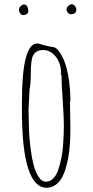

<svg xmlns="http://www.w3.org/2000/svg" viewBox="-20 -868 440 907"><path d="M314.5 -800.8Q340.8 -800.8 340.8 -823.7Q340.8 -831.5 334 -839.6Q327.1 -847.7 318.8 -847.7Q309.6 -847.7 302 -839.8Q294.4 -832 294.4 -822.8Q294.4 -814.9 300.8 -807.9Q307.1 -800.8 314.5 -800.8ZM88.9 -796.9Q98.6 -796.9 106.2 -801.5Q113.8 -806.2 113.8 -814Q113.8 -827.6 108.6 -837.2Q103.5 -846.7 93.8 -846.7Q85 -846.7 77.4 -838.6Q69.8 -830.6 69.8 -821.8Q69.8 -812.5 75.4 -804.7Q81.1 -796.9 88.9 -796.9ZM240.2 6.8Q257.3 -4.4 268.8 -22.7Q280.3 -41 289.1 -68.4Q296.9 -93.8 301.5 -118.4Q306.2 -143.1 309.1 -175.3Q311.5 -202.6 312 -224.4Q312.5 -246.1 312.5 -267.1L311.5 -326.7L310.5 -386.2L312.5 -391.1Q312.5 -454.6 302 -512.7Q291.5 -570.8 270.5 -606.9Q252 -642.1 232.4 -645.5Q230.5 -646 210.4 -649.4Q190.4 -652.8 169.4 -660.2Q160.6 -662.6 155.8 -662.6Q83.5 -662.6 83.5 -383.8V-349.1Q83.5 19 200.7 19Q223.1 19 240.2 6.8ZM115.7 -310.5 114.7 -350.1Q114.7 -361.8 117.2 -397Q119.6 -432.1 119.6 -443.8Q123 -459.5 124.3 -481.7Q125.5 -503.9 125.7 -522Q126 -540 126 -544.9Q126.5 -566.4 130.4 -587.9Q138.7 -631.8 184.6 -631.8Q207.5 -631.8 226.8 -616.9Q246.1 -602.1 257.3 -577.4Q268.6 -552.7 268.6 -523.9L266.6 -519L270.5 -511.2Q270.5 -471.7 276.4 -393.1Q281.7 -311 281.7 -274.9Q281.7 -230.5 277.8 -179.2Q273.4 -120.1 254.9 -65.4Q246.1 -39.1 231 -24.4Q215.8 -9.8 196.8 -9.8Q176.8 -9.8 161.6 -33.7Q147.5 -56.2 139.2 -87.2Q130.9 -118.2 125 -162.6Q116.7 -227.1 116.7 -271Z"/></svg>

Font: Amatica SC
Style: Regular
Weight: 400
Version: Version 2.000